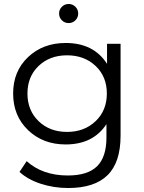

<svg xmlns="http://www.w3.org/2000/svg" viewBox="-20 -746 726 965"><path d="M359 -644Q345 -630 325 -630Q305 -630 291 -644Q277 -658 277 -678Q277 -698 291 -712Q305 -726 325 -726Q345 -726 359 -712Q373 -698 373 -678Q373 -658 359 -644ZM518 -526H586V-64Q586 70 520.5 134.5Q455 199 323 199Q250 199 184.5 177.5Q119 156 78 118L114 64Q194 136 321 136Q421 136 468 89.5Q515 43 515 -55V-122Q448 -20 310 -20Q196 -20 121 -92Q46 -164 46 -276Q46 -388 121 -459Q196 -530 310 -530Q451 -530 518 -425ZM174 -137Q230 -83 317 -83Q404 -83 460.5 -137Q517 -191 517 -276Q517 -361 460.5 -414.5Q404 -468 317 -468Q230 -468 174 -414.5Q118 -361 118 -276Q118 -191 174 -137Z"/></svg>

Font: mBank
Style: Regular
Weight: 400
Designer: Julieta Ulanovsky
Foundry: Julieta Ulanovsky
Version: Version 7.200;PS 007.200;hotconv 1.0.88;makeotf.lib2.5.64775